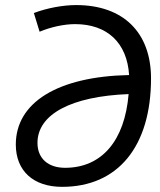

<svg xmlns="http://www.w3.org/2000/svg" viewBox="-20 -723 626 753"><path d="M274.4 -628.4C400.9 -628.4 478.5 -554.7 486.3 -428.7C206.5 -422.9 42 -321.3 42 -156.2C42 -53.2 110.4 9.8 223.6 9.8C442.4 9.8 572.3 -148.4 572.3 -415.5C572.3 -596.2 462.9 -703.1 278.8 -703.1C226.1 -703.1 164.1 -691.4 112.8 -671.9L135.3 -598.6C179.7 -617.2 231.9 -628.4 274.4 -628.4ZM484.4 -354C469.2 -170.9 378.9 -64.9 235.4 -64.9C168 -64.9 127 -102.1 127 -162.6C127 -274.9 259.3 -345.2 484.4 -354Z"/></svg>

Font: Cascadia Code SemiLight
Style: Italic
Weight: 350
Italic angle: -10°
Monospace: yes
Designer: Aaron Bell
Foundry: Saja Typeworks
Version: Version 2404.023